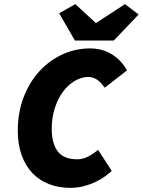

<svg xmlns="http://www.w3.org/2000/svg" viewBox="-20 -896 690 928"><path d="M320 12Q263 12 216 -6.5Q169 -25 136 -60Q103 -95 84.5 -146.5Q66 -198 66 -264Q66 -351 93.5 -424Q121 -497 169 -550Q217 -603 280.5 -632.5Q344 -662 416 -662Q473 -662 519 -634.5Q565 -607 594 -556L486 -472Q451 -524 408 -524Q373 -524 340.5 -504.5Q308 -485 283.5 -451.5Q259 -418 244.5 -372Q230 -326 230 -274Q230 -203 259 -164.5Q288 -126 354 -126Q380 -126 405.5 -139Q431 -152 454 -172L520 -70Q506 -57 486 -42.5Q466 -28 440.5 -16Q415 -4 384.5 4Q354 12 320 12ZM342 -700 266 -832 344 -876 442 -786H446L584 -876L650 -826L530 -700Z"/></svg>

Font: Source Code Pro Black
Style: Italic
Weight: 900
Italic angle: -11°
Monospace: yes
Designer: Paul D. Hunt, Teo Tuominen
Foundry: Adobe Systems Incorporated
Version: Version 1.050;PS 1.000;hotconv 16.6.51;makeotf.lib2.5.65220